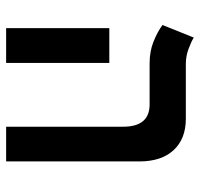

<svg xmlns="http://www.w3.org/2000/svg" viewBox="-33 -619 652 626"><g transform="rotate(90 293.0 -306.0)"><path d="M393.1 0V-381.8Q393.1 -467.8 320.3 -467.8H186.5Q147.5 -467.8 115.7 -480.5Q84 -493.2 61.5 -509.8L102.5 -611.8Q113.8 -604.5 138.2 -595.2Q162.6 -585.9 188 -585.9H367.2Q432.6 -585.9 469.5 -546.1Q506.3 -506.3 506.3 -434.6V0ZM71.8 0V-336.4H185.1V0Z"/></g></svg>

Font: CaskaydiaCove NF SemiBold
Style: Regular
Weight: 600
Designer: Aaron Bell
Foundry: Saja Typeworks
Version: Version 2111.001; VTT 6.35;Nerd Fonts 3.2.1